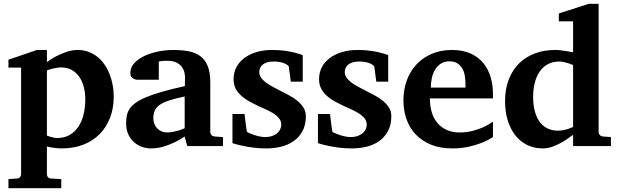

<svg xmlns="http://www.w3.org/2000/svg" viewBox="-20 -760 3225 999"><path d="M423.8 -243.2Q423.8 -275.9 416.3 -306.2Q408.7 -336.4 393.3 -359.1Q377.9 -381.8 354.2 -395.5Q330.6 -409.2 297.9 -409.2Q284.7 -409.2 271.7 -406.7Q258.8 -404.3 248 -401.4Q235.4 -397.9 224.1 -394V-54.2Q233.9 -50.3 243.7 -47.9Q252 -45.4 261.2 -43.7Q270.5 -42 278.8 -42Q314.9 -42 342 -57.6Q369.1 -73.2 387.5 -100.3Q405.8 -127.4 414.8 -164.3Q423.8 -201.2 423.8 -243.2ZM571.8 -257.8Q571.8 -197.3 552.7 -147.5Q533.7 -97.7 498.5 -62.3Q463.4 -26.9 413.6 -7.3Q363.8 12.2 301.8 12.2Q286.6 12.2 272.9 10.7Q259.3 9.3 248 7.3Q235.4 5.4 224.1 2V146Q224.1 155.8 230.2 162.4Q236.3 168.9 246.1 168.9L298.8 171.9V219.2H23.9V171.9L67.9 168.9Q77.1 168.9 83.5 162.4Q89.8 155.8 89.8 146V-408.2H23.9V-449.2L171.9 -500H224.1V-437Q247.6 -454.6 274.4 -468.3Q297.4 -480 325.7 -490Q354 -500 384.8 -500Q415 -500 440.9 -490.2Q466.8 -480.5 487.5 -463.6Q508.3 -446.8 524.2 -423.6Q540 -400.4 550.5 -373.5Q561 -346.7 566.4 -317.1Q571.8 -287.6 571.8 -257.8Z M954.1 0 940.9 -49.8Q915 -32.2 886.7 -18.6Q861.8 -6.8 831.1 2.7Q800.3 12.2 767.1 12.2Q739.7 12.2 716.1 3.2Q692.4 -5.9 674.6 -22.7Q656.7 -39.6 646.5 -63.5Q636.2 -87.4 636.2 -117.2Q636.2 -139.6 639.9 -158.7Q643.6 -177.7 654.5 -194.1Q665.5 -210.4 686 -225.3Q706.5 -240.2 740.5 -254.4Q774.4 -268.6 823.7 -282.7Q873 -296.9 941.9 -312V-324.2Q941.9 -331.5 942.4 -337.4Q942.4 -344.2 942.9 -351.1Q943.4 -365.2 939.9 -381.6Q936.5 -397.9 926.3 -411.9Q916 -425.8 897.5 -434.8Q878.9 -443.8 849.1 -443.8Q838.9 -443.8 830.8 -443.4Q822.8 -442.9 817.4 -441.9Q811 -440.9 806.2 -439.9V-345.2H703.1Q690.4 -344.2 680.7 -347.7Q672.4 -350.6 665.3 -357.9Q658.2 -365.2 658.2 -380.9Q658.2 -408.7 678 -430.7Q697.8 -452.6 729.7 -468Q761.7 -483.4 801.5 -491.7Q841.3 -500 880.9 -500Q923.8 -500 959.5 -493.7Q995.1 -487.3 1020.8 -469Q1046.4 -450.7 1060.3 -417.5Q1074.2 -384.3 1074.2 -330.1V-73.2Q1074.2 -64 1080.6 -57.4Q1086.9 -50.8 1096.2 -49.8L1140.1 -46.9V0ZM940.9 -257.8Q892.6 -248 861.1 -237.8Q829.6 -227.5 811 -214.4Q792.5 -201.2 785.2 -184.3Q777.8 -167.5 777.8 -145Q777.8 -129.4 783 -116Q788.1 -102.5 797.6 -92.5Q807.1 -82.5 820.3 -76.7Q833.5 -70.8 849.1 -70.8Q865.2 -70.8 881.6 -74.2Q897.9 -77.6 911.1 -81.5Q926.8 -86.4 940.9 -92.8Z M1555.2 -335H1493.2L1482.4 -415Q1472.7 -426.3 1452.1 -433.1Q1431.6 -439.9 1404.3 -439.9Q1369.1 -439.9 1349.1 -425.5Q1329.1 -411.1 1329.1 -384.8Q1329.1 -370.1 1337.4 -357.4Q1345.7 -344.7 1359.9 -333.5Q1374 -322.3 1392.1 -312.3Q1410.2 -302.2 1430.2 -292Q1455.1 -279.3 1480.5 -266.1Q1505.9 -252.9 1525.9 -236.8Q1545.9 -220.7 1558.6 -200.9Q1571.3 -181.2 1571.3 -155.8Q1571.3 -108.4 1553.2 -76.4Q1535.2 -44.4 1506.3 -24.7Q1477.5 -4.9 1440.9 3.7Q1404.3 12.2 1367.2 12.2Q1330.1 12.2 1298.1 8.1Q1266.1 3.9 1241.7 -1.5Q1213.4 -7.3 1189.5 -15.1V-167H1252.4Q1253.4 -156.7 1255.4 -141.1Q1257.3 -125.5 1259.3 -110.8Q1261.2 -93.8 1264.2 -75.2Q1265.1 -72.8 1275.4 -68.1Q1285.6 -63.5 1299.8 -58.6Q1314 -53.7 1329.6 -50.3Q1345.2 -46.9 1357.4 -46.9Q1382.8 -46.9 1399.4 -53.7Q1416 -60.5 1425.8 -70.3Q1435.5 -80.1 1439.5 -91.1Q1443.4 -102.1 1443.4 -110.8Q1443.4 -131.3 1430.4 -146.2Q1417.5 -161.1 1397 -173.3Q1376.5 -185.5 1350.8 -196.5Q1325.2 -207.5 1300.3 -220.2Q1279.3 -230.5 1260.3 -242.7Q1241.2 -254.9 1226.8 -270Q1212.4 -285.2 1203.9 -304.2Q1195.3 -323.2 1195.3 -348.1Q1195.3 -382.8 1210.2 -410.9Q1225.1 -439 1252 -458.7Q1278.8 -478.5 1315.4 -489.3Q1352.1 -500 1396 -500Q1433.1 -500 1462.6 -495.8Q1492.2 -491.7 1512.7 -486.3Q1536.6 -480.5 1555.2 -473.1Z M2000 -335H1938L1927.2 -415Q1917.5 -426.3 1897 -433.1Q1876.5 -439.9 1849.1 -439.9Q1814 -439.9 1793.9 -425.5Q1773.9 -411.1 1773.9 -384.8Q1773.9 -370.1 1782.2 -357.4Q1790.5 -344.7 1804.7 -333.5Q1818.8 -322.3 1836.9 -312.3Q1855 -302.2 1875 -292Q1899.9 -279.3 1925.3 -266.1Q1950.7 -252.9 1970.7 -236.8Q1990.7 -220.7 2003.4 -200.9Q2016.1 -181.2 2016.1 -155.8Q2016.1 -108.4 1998 -76.4Q1980 -44.4 1951.2 -24.7Q1922.4 -4.9 1885.7 3.7Q1849.1 12.2 1812 12.2Q1774.9 12.2 1742.9 8.1Q1710.9 3.9 1686.5 -1.5Q1658.2 -7.3 1634.3 -15.1V-167H1697.3Q1698.2 -156.7 1700.2 -141.1Q1702.1 -125.5 1704.1 -110.8Q1706.1 -93.8 1709 -75.2Q1710 -72.8 1720.2 -68.1Q1730.5 -63.5 1744.6 -58.6Q1758.8 -53.7 1774.4 -50.3Q1790 -46.9 1802.2 -46.9Q1827.6 -46.9 1844.2 -53.7Q1860.8 -60.5 1870.6 -70.3Q1880.4 -80.1 1884.3 -91.1Q1888.2 -102.1 1888.2 -110.8Q1888.2 -131.3 1875.2 -146.2Q1862.3 -161.1 1841.8 -173.3Q1821.3 -185.5 1795.7 -196.5Q1770 -207.5 1745.1 -220.2Q1724.1 -230.5 1705.1 -242.7Q1686 -254.9 1671.6 -270Q1657.2 -285.2 1648.7 -304.2Q1640.1 -323.2 1640.1 -348.1Q1640.1 -382.8 1655 -410.9Q1669.9 -439 1696.8 -458.7Q1723.6 -478.5 1760.3 -489.3Q1796.9 -500 1840.8 -500Q1877.9 -500 1907.5 -495.8Q1937 -491.7 1957.5 -486.3Q1981.4 -480.5 2000 -473.1Z M2401.9 -326.2Q2401.9 -350.1 2397.5 -371.1Q2393.1 -392.1 2383.1 -407.5Q2373 -422.9 2357.4 -431.9Q2341.8 -440.9 2319.8 -440.9Q2292 -440.9 2273.2 -428.5Q2254.4 -416 2242.9 -396.2Q2231.4 -376.5 2226.6 -352.1Q2221.7 -327.6 2221.7 -304.2H2401.9ZM2544.9 -46.9Q2519 -29.8 2486.8 -17.1Q2459 -5.9 2420.4 3.2Q2381.8 12.2 2334 12.2Q2270 12.2 2222.4 -7.3Q2174.8 -26.9 2142.8 -60.8Q2110.8 -94.7 2095 -140.1Q2079.1 -185.5 2079.1 -237.8Q2079.1 -294.4 2096.9 -342.5Q2114.7 -390.6 2147.7 -425.5Q2180.7 -460.4 2227.3 -480.2Q2273.9 -500 2331.1 -500Q2389.6 -500 2430.4 -480.7Q2471.2 -461.4 2496.6 -429.4Q2522 -397.5 2533.4 -356.4Q2544.9 -315.4 2544.9 -272V-248H2216.8Q2216.8 -207 2227.1 -174.3Q2237.3 -141.6 2257.1 -118.7Q2276.9 -95.7 2305.7 -83.3Q2334.5 -70.8 2371.1 -70.8Q2409.2 -70.8 2440.7 -79.3Q2472.2 -87.9 2495.6 -98.6Q2522.5 -111.3 2544.9 -127Z M2961.9 -421.9Q2950.2 -426.8 2937.5 -430.7Q2926.8 -434.1 2914.3 -437Q2901.9 -439.9 2890.6 -439.9Q2856 -439.9 2830.1 -425.8Q2804.2 -411.6 2787.4 -386.7Q2770.5 -361.8 2762.2 -328.1Q2753.9 -294.4 2753.9 -255.9Q2753.9 -216.3 2762 -184.1Q2770 -151.9 2786.1 -128.7Q2802.2 -105.5 2826.7 -92.8Q2851.1 -80.1 2883.8 -80.1Q2897.5 -80.1 2911.4 -82.8Q2925.3 -85.4 2936.5 -89.4Q2949.7 -93.8 2961.9 -99.1ZM2961.9 0V-58.1Q2956.1 -55.2 2940.9 -43.7Q2925.8 -32.2 2904.3 -19.8Q2882.8 -7.3 2856.9 2.4Q2831.1 12.2 2803.7 12.2Q2757.8 12.2 2721.4 -6.3Q2685.1 -24.9 2659.9 -57.6Q2634.8 -90.3 2621.3 -135.3Q2607.9 -180.2 2607.9 -232.9Q2607.9 -297.4 2627.4 -347.2Q2647 -397 2681.6 -430.9Q2716.3 -464.8 2764.2 -482.4Q2812 -500 2868.7 -500Q2882.8 -500 2899.2 -498Q2915.5 -496.1 2929.7 -493.7Q2945.8 -491.2 2961.9 -487.8V-648.9H2887.7V-689.9L3043.5 -740.2H3094.7V-73.2Q3094.7 -64 3101.1 -57.4Q3107.4 -50.8 3116.7 -49.8L3158.7 -46.9V0Z"/></svg>

Font: Charis SIL
Style: Bold
Weight: 700
Foundry: SIL International
Version: Version 4.112